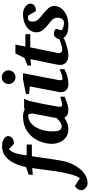

<svg xmlns="http://www.w3.org/2000/svg" viewBox="430 -1340 1009 2169"><g transform="rotate(-90 934.5 -255.5)"><path d="M481.9 -669.9Q481.9 -647.5 465.6 -627.4Q449.2 -607.4 396 -600.1L334 -659.2Q306.6 -635.3 293 -597.2Q279.3 -559.1 273.7 -521Q268.1 -482.9 264.2 -459H386.2V-399.9H253.9Q251.5 -383.3 246.3 -346.9Q241.2 -310.5 234.6 -264.2Q228 -217.8 220.7 -170.7Q213.4 -123.5 206.8 -84.5Q200.2 -45.4 194.8 -23.9Q185.1 15.6 163.8 59.8Q142.6 104 111.1 142.3Q79.6 180.7 39.8 204.8Q0 229 -46.9 229Q-75.2 229 -93.8 216.6Q-112.3 204.1 -121.1 187.5Q-129.9 170.9 -129.9 159.2Q-129.9 139.2 -116.9 119.1Q-104 99.1 -84 85L5.9 142.1Q29.3 108.9 45.2 54.2Q61 -0.5 73.2 -64Q85.9 -132.8 95.9 -217.3Q106 -301.8 120.1 -397L43.9 -389.2L45.9 -436L131.8 -465.8Q139.2 -502.9 154.8 -549.3Q170.4 -595.7 197.8 -638.4Q225.1 -681.2 267.3 -709Q309.6 -736.8 370.1 -736.8Q407.2 -736.8 431.9 -725.6Q456.5 -714.4 469.2 -698.7Q481.9 -683.1 481.9 -669.9Z M561 12.2Q515.1 12.2 483.2 -5.6Q451.2 -23.4 431.4 -51.5Q411.6 -79.6 402.8 -111.3Q394 -143.1 394 -170.9Q394 -226.6 412.6 -284.4Q431.2 -342.3 469.2 -391.1Q507.3 -439.9 566.4 -470Q625.5 -500 706.1 -500Q727.5 -500 749.5 -494.1Q771.5 -488.3 788.6 -479L795.9 -487.8H902.8Q897.9 -472.7 888.7 -453.1Q879.4 -433.6 877.9 -426.8Q858.9 -344.2 842.5 -262Q826.2 -179.7 813 -97.2Q813 -74.7 817.4 -65.9Q821.8 -57.1 839.8 -57.1Q841.8 -57.1 853.8 -60.1Q865.7 -63 881.3 -66.9Q897 -70.8 910.2 -74.2Q923.3 -77.6 926.8 -78.1V-29.8Q893.6 -16.1 853.3 -2Q813 12.2 774.9 12.2Q710.4 12.2 690.9 -33.2Q664.6 -15.6 630.9 -1.7Q597.2 12.2 561 12.2ZM592.8 -63Q609.4 -63 627.2 -72.8Q645 -82.5 660.4 -96.2Q675.8 -109.9 685.1 -121.1L736.8 -394Q737.8 -397 736.1 -408.7Q734.4 -420.4 730.5 -431.2Q726.6 -441.9 720.7 -441.9Q672.9 -441.9 637.7 -417Q602.5 -392.1 579.8 -352.1Q557.1 -312 545.9 -265.9Q534.7 -219.7 534.7 -176.8Q534.7 -147.9 537.6 -121.8Q540.5 -95.7 553 -79.3Q565.4 -63 592.8 -63Z M1224.6 -663.1Q1224.6 -630.9 1201.7 -607.9Q1178.7 -585 1146.5 -585Q1114.3 -585 1092 -607.9Q1069.8 -630.9 1069.8 -663.1Q1069.8 -695.3 1092 -717.8Q1114.3 -740.2 1146.5 -740.2Q1178.7 -740.2 1201.7 -717.8Q1224.6 -695.3 1224.6 -663.1ZM1237.8 -32.2Q1192.9 -8.3 1152.6 2Q1112.3 12.2 1068.8 12.2Q1032.2 12.2 1011 -3.4Q989.7 -19 982.2 -42.7Q974.6 -66.4 979.5 -90.8L1042.5 -422.9L956.5 -432.1V-466.8L1121.6 -500H1191.9L1114.7 -99.1Q1111.3 -81.1 1113.5 -67.1Q1115.7 -53.2 1133.8 -53.2Q1139.2 -53.2 1157 -57.4Q1174.8 -61.5 1197 -69.3Q1219.2 -77.1 1237.8 -86.9Z M1632.8 -418H1483.9L1420.9 -108.9Q1416 -85.9 1426.3 -71.5Q1436.5 -57.1 1460 -57.1Q1475.6 -57.1 1498.8 -63.2Q1522 -69.3 1545.4 -77.4Q1568.8 -85.4 1585 -91.8V-37.1Q1576.7 -33.2 1555.9 -25.1Q1535.2 -17.1 1507.8 -8.5Q1480.5 0 1451.9 6.1Q1423.3 12.2 1399.9 12.2Q1342.3 12.2 1314 -13.4Q1285.6 -39.1 1285.6 -78.1Q1285.6 -87.9 1286.6 -97.7Q1287.6 -107.4 1289.6 -118.2L1350.6 -416L1278.8 -408.2V-449.2L1363.8 -482.9L1414.6 -585.9H1514.6L1493.7 -473.1H1632.8Z M1978 -422.9Q1978 -389.2 1959 -373Q1939.9 -356.9 1894 -354L1842.8 -440.9Q1839.4 -441.9 1832.3 -443.4Q1825.2 -444.8 1816.9 -444.8Q1797.9 -444.8 1786.4 -432.9Q1774.9 -420.9 1774.9 -387.7Q1774.9 -353.5 1803.2 -324.7Q1831.5 -295.9 1863.8 -271Q1897.9 -244.6 1925 -214.6Q1952.1 -184.6 1952.1 -147.9Q1952.1 -109.4 1927.5 -72.5Q1902.8 -35.6 1853.5 -11.7Q1804.2 12.2 1729 12.2Q1650.4 12.2 1613.8 -17.6Q1577.1 -47.4 1577.1 -83Q1577.1 -109.4 1595 -130.1Q1612.8 -150.9 1632.8 -150.9Q1654.8 -150.9 1670.2 -144.3Q1685.5 -137.7 1694.8 -127L1676.8 -67.9Q1687.5 -52.7 1713.1 -44.9Q1738.8 -37.1 1758.8 -37.1Q1789.1 -37.1 1804 -57.9Q1818.8 -78.6 1818.8 -113.8Q1818.8 -144.5 1796.4 -168.5Q1773.9 -192.4 1736.8 -220.2Q1705.6 -244.1 1679.7 -276.4Q1653.8 -308.6 1653.8 -346.2Q1653.8 -393.1 1682.1 -427.7Q1710.4 -462.4 1756.6 -481.2Q1802.7 -500 1856 -500Q1897.5 -500 1924.6 -486.1Q1951.7 -472.2 1964.8 -453.9Q1978 -435.5 1978 -422.9Z"/></g></svg>

Font: Charis
Style: Bold Italic
Weight: 700
Italic angle: -11°
Designer: Walt Agee, Miriam Martin, Annie Olsen, Victor Gaultney, Lorna Priest, Alan Ward, Bob Hallissy, Martin Hosken, Sharon Cor
Foundry: SIL Global
Version: Version 7.000